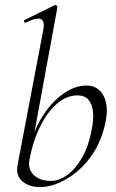

<svg xmlns="http://www.w3.org/2000/svg" viewBox="-20 -746 470 779"><path d="M145 13Q97 13 70.5 -10.5Q44 -34 51 -75L156 -627Q162 -659 146.5 -668Q131 -677 84 -654Q80 -652 78 -658Q76 -664 80 -665L202 -725Q206 -727 210 -723Q214 -719 213 -717L99 -96Q93 -59 117.5 -35.5Q142 -12 187 -12Q220 -12 253.5 -36.5Q287 -61 313.5 -107.5Q340 -154 352 -220Q360 -258 357.5 -289.5Q355 -321 340 -340Q325 -359 294 -359Q251 -359 212 -326Q173 -293 143.5 -234Q114 -175 99 -96L94 -116Q103 -173 126 -224.5Q149 -276 182 -315Q215 -354 253.5 -376.5Q292 -399 331 -399Q378 -399 400 -357.5Q422 -316 408 -251Q395 -186 365.5 -136.5Q336 -87 297.5 -54Q259 -21 219 -4Q179 13 145 13Z"/></svg>

Font: Cormorant Light
Style: Italic
Weight: 300
Italic angle: -10°
Designer: Christian Thalmann (Catharsis Fonts)
Foundry: Catharsis Fonts
Version: Version 4.000